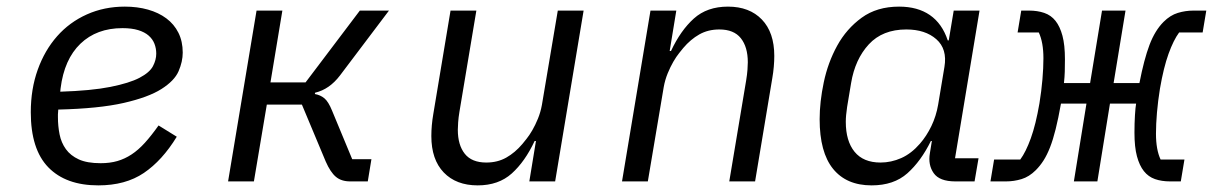

<svg xmlns="http://www.w3.org/2000/svg" viewBox="-20 -548 3664 580"><path d="M277 12Q179 12 126 -42.5Q73 -97 73 -209Q73 -279 94 -337.5Q115 -396 152.5 -438.5Q190 -481 242.5 -504.5Q295 -528 357 -528Q395 -528 427 -519Q459 -510 482.5 -492.5Q506 -475 519 -449Q532 -423 532 -389Q532 -362 519.5 -333Q507 -304 467.5 -279Q428 -254 353.5 -237Q279 -220 156 -217Q155 -209 155 -202.5Q155 -196 155 -194Q155 -167 160 -142Q165 -117 179 -97.5Q193 -78 218 -66.5Q243 -55 284 -55Q312 -55 334.5 -61.5Q357 -68 377.5 -81.5Q398 -95 417.5 -116.5Q437 -138 459 -169L514 -135Q470 -63 414.5 -25.5Q359 12 277 12ZM350 -463Q272 -463 223 -416Q174 -369 163 -281L162 -271Q256 -274 313.5 -285.5Q371 -297 401.5 -313Q432 -329 442 -348Q452 -367 452 -386Q452 -402 446.5 -416Q441 -430 429 -440.5Q417 -451 397.5 -457Q378 -463 350 -463Z M755 -516H833L797 -299H903L1067 -516H1155L1007 -320Q975 -278 932 -268L931 -264Q948 -261 960 -251Q972 -241 983 -214L1044 -67H1102L1091 0H1038Q1011 0 994.5 -14Q978 -28 964 -60L892 -232H786L747 0H669Z M1599 -122H1595Q1566 -60 1526 -24Q1486 12 1423 12Q1358 12 1320.5 -27Q1283 -66 1283 -137Q1283 -169 1289 -204L1341 -516H1419L1368 -211Q1365 -193 1364 -178.5Q1363 -164 1363 -156Q1363 -110 1384 -83.5Q1405 -57 1449 -57Q1483 -57 1509.5 -72Q1536 -87 1558 -113Q1562 -118 1570.5 -128.5Q1579 -139 1588 -154.5Q1597 -170 1605 -189.5Q1613 -209 1617 -231L1665 -516H1743L1657 0H1579Z M1859 0 1945 -516H2023L2003 -394H2007Q2036 -456 2076 -492Q2116 -528 2179 -528Q2244 -528 2281.5 -489Q2319 -450 2319 -379Q2319 -364 2317.5 -346.5Q2316 -329 2313 -312L2261 0H2183L2234 -305Q2237 -323 2238 -337.5Q2239 -352 2239 -360Q2239 -406 2218 -432.5Q2197 -459 2153 -459Q2119 -459 2092.5 -444Q2066 -429 2044 -403Q2040 -398 2031.5 -387.5Q2023 -377 2014 -361.5Q2005 -346 1997 -326.5Q1989 -307 1985 -285L1937 0Z M2613 12Q2537 12 2496.5 -38Q2456 -88 2456 -188Q2456 -240 2468.5 -299.5Q2481 -359 2509 -410Q2537 -461 2583 -494.5Q2629 -528 2696 -528Q2752 -528 2789 -502.5Q2826 -477 2843 -426H2846L2861 -516H2939L2865 -70H2936L2924 0H2866Q2818 0 2800.5 -25Q2783 -50 2789 -85L2795 -122H2792Q2762 -61 2721 -24.5Q2680 12 2613 12ZM2640 -57Q2672 -57 2702.5 -70.5Q2733 -84 2759 -114Q2779 -137 2793.5 -167Q2808 -197 2814 -232L2833 -346Q2842 -400 2808.5 -429.5Q2775 -459 2718 -459Q2646 -459 2604.5 -414Q2563 -369 2551 -297L2539 -225Q2537 -211 2536 -200.5Q2535 -190 2535 -180Q2535 -122 2561.5 -89.5Q2588 -57 2640 -57Z M2983 -66H3062Q3079 -89 3094 -130.5Q3109 -172 3120 -236Q3126 -273 3129 -308Q3132 -343 3132 -372Q3132 -420 3118 -450H3054L3065 -516H3089Q3114 -516 3134.5 -509Q3155 -502 3168.5 -485Q3182 -468 3189.5 -440Q3197 -412 3197 -369Q3197 -348 3196.5 -331.5Q3196 -315 3194 -297H3273L3309 -516H3380L3344 -297H3422Q3436 -369 3452.5 -412.5Q3469 -456 3495 -482Q3515 -502 3538 -509Q3561 -516 3585 -516H3624L3613 -450H3542Q3525 -427 3510 -385.5Q3495 -344 3484 -280Q3478 -243 3475 -208Q3472 -173 3472 -144Q3472 -96 3486 -66H3558L3547 0H3515Q3489 0 3469 -7Q3449 -14 3435.5 -31Q3422 -48 3414.5 -76Q3407 -104 3407 -147Q3407 -176 3408.5 -200Q3410 -224 3412 -235H3333L3295 0H3224L3262 -235H3185Q3177 -190 3169 -158Q3161 -126 3152 -103Q3143 -80 3132.5 -63.5Q3122 -47 3109 -34Q3089 -14 3066 -7Q3043 0 3019 0H2972Z"/></svg>

Font: IBM Plex Mono
Style: Italic
Weight: 400
Italic angle: -9°
Monospace: yes
Designer: Mike Abbink, Paul van der Laan, Pieter van Rosmalen
Foundry: Bold Monday
Version: Version 2.3